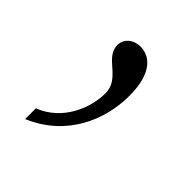

<svg xmlns="http://www.w3.org/2000/svg" viewBox="-86 -124 328 328"><g transform="rotate(45 78.5 40.5)"><path d="M20 154C91 124 118 58 118 0C118 -56 94 -73 72 -73C55 -73 42 -62 42 -47C42 -16 86 -11 86 26C86 61 67 110 20 128Z"/></g></svg>

Font: Noto Serif Bengali ExtraCondensed Thin
Style: Regular
Weight: 100
Width: 2
Designer: Juan Bruce, Universal Thirst, Indian Type Foundry and the Monotype Design Team.
Foundry: Monotype Imaging Inc.
Version: Version 2.003